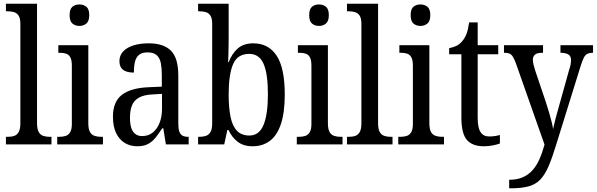

<svg xmlns="http://www.w3.org/2000/svg" viewBox="-20 -780 3223 1037"><path d="M12 0V-41H22Q43 -41 58 -46.5Q73 -52 81.5 -68Q90 -84 90 -115V-651Q90 -681 80.5 -695.5Q71 -710 55.5 -714.5Q40 -719 22 -719H12V-760H180V-115Q180 -84 188.5 -68Q197 -52 212.5 -46.5Q228 -41 248 -41H258V0Z M289 0V-41H300Q320 -41 335 -46Q350 -51 359 -66Q368 -81 368 -110V-425Q368 -455 360 -470Q352 -485 337.5 -490Q323 -495 303 -495H295V-536H457V-115Q457 -84 465.5 -68Q474 -52 490 -46.5Q506 -41 525 -41H536V0ZM409 -640Q386 -640 371 -653Q356 -666 356 -698Q356 -731 371 -743.5Q386 -756 409 -756Q431 -756 446.5 -743.5Q462 -731 462 -698Q462 -666 446.5 -653Q431 -640 409 -640Z M721 10Q684 10 654.5 -7.5Q625 -25 607.5 -60.5Q590 -96 590 -150Q590 -230 638 -267.5Q686 -305 784 -309L854 -312V-373Q854 -410 849 -437.5Q844 -465 827.5 -481Q811 -497 777 -497Q746 -497 730 -483Q714 -469 708.5 -444.5Q703 -420 703 -388Q664 -388 644.5 -403Q625 -418 625 -450Q625 -481 645.5 -502.5Q666 -524 701.5 -535Q737 -546 784 -546Q863 -546 903 -506.5Q943 -467 943 -372V-113Q943 -85 948.5 -69.5Q954 -54 965.5 -47.5Q977 -41 996 -41H999V0H876L862 -87H856Q838 -59 820.5 -37Q803 -15 780 -2.5Q757 10 721 10ZM747 -45Q781 -45 804.5 -63.5Q828 -82 841.5 -115.5Q855 -149 855 -191V-273L804 -270Q758 -268 731 -253Q704 -238 693 -211Q682 -184 682 -144Q682 -113 688.5 -91Q695 -69 710 -57Q725 -45 747 -45Z M1344 10Q1295 10 1263.5 -14.5Q1232 -39 1214 -78H1208L1191 0H1050V-41H1057Q1076 -41 1091.5 -46Q1107 -51 1116.5 -66.5Q1126 -82 1126 -113V-651Q1126 -681 1116.5 -695.5Q1107 -710 1091.5 -714.5Q1076 -719 1057 -719H1050V-760H1215V-575Q1215 -558 1214.5 -532.5Q1214 -507 1213.5 -482.5Q1213 -458 1212 -444H1215Q1233 -491 1264.5 -518.5Q1296 -546 1348 -546Q1430 -546 1474 -479.5Q1518 -413 1518 -269Q1518 -173 1497.5 -111Q1477 -49 1438 -19.5Q1399 10 1344 10ZM1327 -48Q1380 -48 1403.5 -105.5Q1427 -163 1427 -271Q1427 -382 1403.5 -435.5Q1380 -489 1326 -489Q1263 -489 1239 -433.5Q1215 -378 1215 -270Q1215 -199 1225 -149.5Q1235 -100 1259.5 -74Q1284 -48 1327 -48Z M1583 0V-41H1594Q1614 -41 1629 -46Q1644 -51 1653 -66Q1662 -81 1662 -110V-425Q1662 -455 1654 -470Q1646 -485 1631.5 -490Q1617 -495 1597 -495H1589V-536H1751V-115Q1751 -84 1759.5 -68Q1768 -52 1784 -46.5Q1800 -41 1819 -41H1830V0ZM1703 -640Q1680 -640 1665 -653Q1650 -666 1650 -698Q1650 -731 1665 -743.5Q1680 -756 1703 -756Q1725 -756 1740.5 -743.5Q1756 -731 1756 -698Q1756 -666 1740.5 -653Q1725 -640 1703 -640Z M1854 0V-41H1864Q1885 -41 1900 -46.5Q1915 -52 1923.5 -68Q1932 -84 1932 -115V-651Q1932 -681 1922.5 -695.5Q1913 -710 1897.5 -714.5Q1882 -719 1864 -719H1854V-760H2022V-115Q2022 -84 2030.5 -68Q2039 -52 2054.5 -46.5Q2070 -41 2090 -41H2100V0Z M2131 0V-41H2142Q2162 -41 2177 -46Q2192 -51 2201 -66Q2210 -81 2210 -110V-425Q2210 -455 2202 -470Q2194 -485 2179.5 -490Q2165 -495 2145 -495H2137V-536H2299V-115Q2299 -84 2307.5 -68Q2316 -52 2332 -46.5Q2348 -41 2367 -41H2378V0ZM2251 -640Q2228 -640 2213 -653Q2198 -666 2198 -698Q2198 -731 2213 -743.5Q2228 -756 2251 -756Q2273 -756 2288.5 -743.5Q2304 -731 2304 -698Q2304 -666 2288.5 -653Q2273 -640 2251 -640Z M2593 10Q2531 10 2501.5 -24.5Q2472 -59 2472 -145V-487H2406V-520Q2428 -524 2445.5 -532.5Q2463 -541 2476 -557Q2490 -573 2499 -595.5Q2508 -618 2514 -659H2560V-536H2671V-487H2560V-143Q2560 -90 2575.5 -66.5Q2591 -43 2621 -43Q2639 -43 2652.5 -45Q2666 -47 2680 -51V-5Q2667 0 2643.5 5Q2620 10 2593 10Z M2730 191Q2773 191 2803.5 177.5Q2834 164 2856 139.5Q2878 115 2893.5 80Q2909 45 2921 1L2765 -442Q2757 -463 2749.5 -474.5Q2742 -486 2732 -490.5Q2722 -495 2705 -495H2702V-536H2913V-495H2910Q2881 -495 2869.5 -485Q2858 -475 2858 -457Q2858 -446 2861.5 -431.5Q2865 -417 2871 -398L2927 -232Q2937 -202 2945 -174.5Q2953 -147 2959 -123.5Q2965 -100 2967 -83Q2973 -111 2981 -141Q2989 -171 2999 -206L3054 -403Q3059 -417 3061.5 -430Q3064 -443 3064 -456Q3064 -477 3050.5 -485.5Q3037 -494 3010 -495H3007V-536H3183V-495H3181Q3165 -495 3153.5 -490Q3142 -485 3133.5 -469Q3125 -453 3115 -420L2985 -2Q2963 71 2943 117.5Q2923 164 2898 190Q2873 216 2835 226.5Q2797 237 2739 237H2730Z"/></svg>

Font: Noto Serif Khmer Condensed
Style: Regular
Weight: 400
Width: 3
Designer: Danh Hong and the Monotype Design Team
Foundry: Monotype Imaging Inc.
Version: Version 2.004